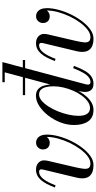

<svg xmlns="http://www.w3.org/2000/svg" viewBox="381 -1171 800 1602"><g transform="rotate(-90 781.0 -370.0)"><path d="M205.5 10Q157.5 10 130.8 -7.2Q104 -24.5 96.8 -56Q89.5 -87.5 100 -131L166.5 -408Q167 -412.5 168 -417.2Q169 -422 169 -426Q169 -434 164 -439Q159 -444 149.5 -444Q132 -444 116.5 -434.2Q101 -424.5 87 -406.2Q73 -388 60.2 -362.8Q47.5 -337.5 36 -306.5L17.5 -312Q32 -349.5 47 -378.8Q62 -408 79.8 -428.2Q97.5 -448.5 118.8 -459Q140 -469.5 166.5 -469.5Q202 -469.5 223 -450.2Q244 -431 244 -402.5Q244 -391.5 242.2 -382.5Q240.5 -373.5 239.5 -368L186 -139Q177 -99.5 174 -72Q171 -44.5 180.5 -30Q190 -15.5 217.5 -15.5Q247.5 -15.5 278.5 -39Q309.5 -62.5 338.2 -101.5Q367 -140.5 389.8 -188.2Q412.5 -236 426 -285.8Q439.5 -335.5 439.5 -379Q439.5 -404 432.8 -419.2Q426 -434.5 415 -441.8Q404 -449 391 -449V-468Q407 -468 420.5 -461.2Q434 -454.5 442 -442Q450 -429.5 450 -412Q450 -388 432.2 -371.5Q414.5 -355 391 -355Q365 -355 350 -370.5Q335 -386 335 -412Q335 -435 351 -452Q367 -469 391 -469Q410 -469 425.5 -459.2Q441 -449.5 450 -429.5Q459 -409.5 459 -379Q459 -333.5 444.8 -280.5Q430.5 -227.5 405.5 -176.2Q380.5 -125 348 -82.8Q315.5 -40.5 279 -15.2Q242.5 10 205.5 10Z M788 -560.5V-579.5H1081.5V-560.5ZM883 10Q848 10 831.5 -9Q815 -28 815 -58Q815 -62 815.2 -69.5Q815.5 -77 817 -85L831.5 -165.5L864 -248L865.5 -308.5L978.5 -730.5H896V-750H1064L878 -52Q876 -44.5 876 -36Q876 -28 880.5 -21.5Q885 -15 896.5 -15Q918.5 -15 937.5 -29.8Q956.5 -44.5 975 -76.5Q993.5 -108.5 1013.5 -159.5L1032.5 -153Q1011 -95.5 989.5 -59.5Q968 -23.5 942.2 -6.8Q916.5 10 883 10ZM666 10Q601 10 570 -33.8Q539 -77.5 539 -152.5Q539 -210 560.8 -266.2Q582.5 -322.5 618.5 -368.5Q654.5 -414.5 697.2 -442.2Q740 -470 782.5 -470Q819 -470 839.8 -450.5Q860.5 -431 869.2 -398Q878 -365 878 -325.5Q878 -291 870.8 -252.8Q863.5 -214.5 850 -177Q836.5 -139.5 817.5 -105.8Q798.5 -72 774.8 -46Q751 -20 723.8 -5Q696.5 10 666 10ZM680.5 -19Q708.5 -19 735 -37.8Q761.5 -56.5 784.5 -88Q807.5 -119.5 825 -159.2Q842.5 -199 852.2 -241.5Q862 -284 862 -324Q862 -360.5 855 -387.2Q848 -414 833 -429Q818 -444 793.5 -444Q767.5 -444 742 -422.5Q716.5 -401 693.5 -365.5Q670.5 -330 653 -286.5Q635.5 -243 625.5 -198.5Q615.5 -154 615.5 -115Q615.5 -67.5 632 -43.2Q648.5 -19 680.5 -19Z M1260.5 10Q1212.5 10 1185.8 -7.2Q1159 -24.5 1151.8 -56Q1144.5 -87.5 1155 -131L1221.5 -408Q1222 -412.5 1223 -417.2Q1224 -422 1224 -426Q1224 -434 1219 -439Q1214 -444 1204.5 -444Q1187 -444 1171.5 -434.2Q1156 -424.5 1142 -406.2Q1128 -388 1115.2 -362.8Q1102.5 -337.5 1091 -306.5L1072.5 -312Q1087 -349.5 1102 -378.8Q1117 -408 1134.8 -428.2Q1152.5 -448.5 1173.8 -459Q1195 -469.5 1221.5 -469.5Q1257 -469.5 1278 -450.2Q1299 -431 1299 -402.5Q1299 -391.5 1297.2 -382.5Q1295.5 -373.5 1294.5 -368L1241 -139Q1232 -99.5 1229 -72Q1226 -44.5 1235.5 -30Q1245 -15.5 1272.5 -15.5Q1302.5 -15.5 1333.5 -39Q1364.5 -62.5 1393.2 -101.5Q1422 -140.5 1444.8 -188.2Q1467.5 -236 1481 -285.8Q1494.5 -335.5 1494.5 -379Q1494.5 -404 1487.8 -419.2Q1481 -434.5 1470 -441.8Q1459 -449 1446 -449V-468Q1462 -468 1475.5 -461.2Q1489 -454.5 1497 -442Q1505 -429.5 1505 -412Q1505 -388 1487.2 -371.5Q1469.5 -355 1446 -355Q1420 -355 1405 -370.5Q1390 -386 1390 -412Q1390 -435 1406 -452Q1422 -469 1446 -469Q1465 -469 1480.5 -459.2Q1496 -449.5 1505 -429.5Q1514 -409.5 1514 -379Q1514 -333.5 1499.8 -280.5Q1485.5 -227.5 1460.5 -176.2Q1435.5 -125 1403 -82.8Q1370.5 -40.5 1334 -15.2Q1297.5 10 1260.5 10Z"/></g></svg>

Font: Bodoni Moda 11pt
Style: Italic
Weight: 400
Italic angle: -13°
Version: Version 2.004